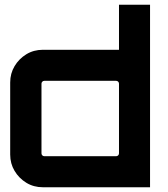

<svg xmlns="http://www.w3.org/2000/svg" viewBox="-20 -790 707 810"><path d="M161 0Q122 0 91 -19Q60 -38 41.5 -69Q23 -100 23 -138V-442Q23 -480 41.5 -511Q60 -542 91 -561Q122 -580 161 -580H482V-770H613V0H161ZM167 -131H470Q475 -131 478.5 -134.5Q482 -138 482 -143V-437Q482 -442 478.5 -445.5Q475 -449 470 -449H167Q162 -449 158.5 -445.5Q155 -442 155 -437V-143Q155 -138 158.5 -134.5Q162 -131 167 -131Z"/></svg>

Font: Orbitron
Style: Bold
Weight: 700
Designer: Matt McInerney
Foundry: The League of Moveable Type
Version: Version 2.001